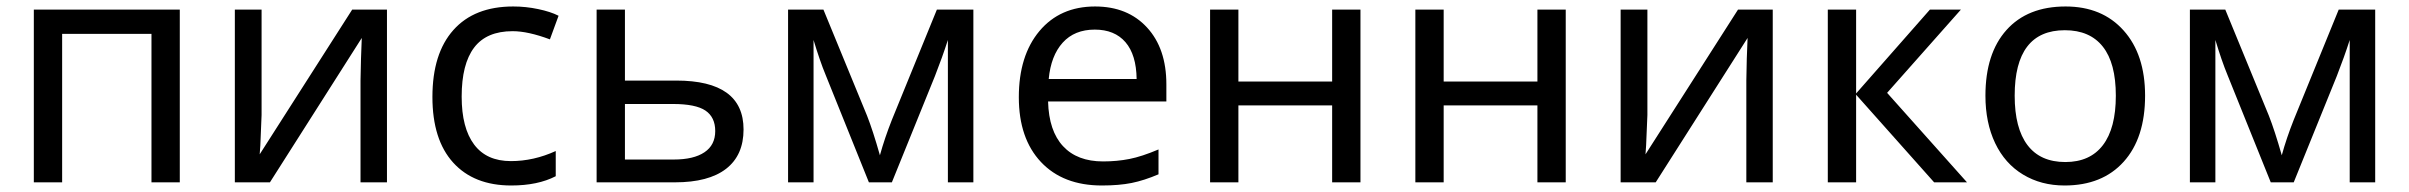

<svg xmlns="http://www.w3.org/2000/svg" viewBox="-20 -566 7479 596"><path d="M172.9 0H85V-536.1H538.1V0H450.2V-460.9H172.9Z M792 -536.1V-209L788.1 -114.3L786.1 -86.9L1073.2 -536.1H1181.2V0H1099.1V-315.9L1100.6 -383.8L1103 -448.2L817.9 0H709V-536.1Z M1566.9 9.8Q1451.2 9.8 1386.7 -61.3Q1322.3 -132.3 1322.3 -265.1Q1322.3 -399.9 1387.5 -472.9Q1452.6 -545.9 1573.2 -545.9Q1612.3 -545.9 1650.6 -537.8Q1689 -529.8 1713.9 -517.1L1687 -443.8Q1619.1 -469.2 1571.3 -469.2Q1490.2 -469.2 1451.7 -418.2Q1413.1 -367.2 1413.1 -266.1Q1413.1 -168.9 1451.7 -117.4Q1490.2 -65.9 1565.9 -65.9Q1636.7 -65.9 1705.1 -97.2V-19Q1649.4 9.8 1566.9 9.8Z M2200.2 -159.2Q2200.2 -202.1 2169.9 -222.7Q2139.6 -243.2 2068.8 -243.2H1919.9V-70.8H2071.3Q2133.3 -70.8 2166.7 -93.3Q2200.2 -115.7 2200.2 -159.2ZM1919.9 -315.9H2079.1Q2288.1 -315.9 2288.1 -164.1Q2288.1 -84 2233.9 -42Q2179.7 0 2075.2 0H1832V-536.1H1919.9Z M2711.4 -84Q2726.1 -137.2 2748.5 -193.8L2888.2 -536.1H3001.5V0H2922.4V-441.9Q2905.3 -388.7 2882.3 -330.1L2748.5 0H2677.2L2543.5 -332Q2533.7 -355.5 2524.2 -383.3Q2514.6 -411.1 2505.4 -441.9V0H2426.3V-536.1H2536.1L2671.4 -207Q2689.5 -161.1 2711.4 -84Z M3378.4 -474.1Q3315.4 -474.1 3278.8 -433.6Q3242.2 -393.1 3235.4 -320.8H3508.3Q3507.3 -396 3473.6 -435.1Q3439.9 -474.1 3378.4 -474.1ZM3400.4 9.8Q3279.8 9.8 3211.2 -63.2Q3142.6 -136.2 3142.6 -264.2Q3142.6 -393.1 3206.5 -469.5Q3270.5 -545.9 3379.4 -545.9Q3480.5 -545.9 3540.5 -480.7Q3600.6 -415.5 3600.6 -304.2V-251H3233.4Q3235.8 -159.7 3279.8 -112.3Q3323.7 -64.9 3404.3 -64.9Q3447.3 -64.9 3485.8 -72.5Q3524.4 -80.1 3576.2 -102.1V-24.9Q3531.7 -5.9 3492.7 2Q3453.6 9.8 3400.4 9.8Z M3824.2 -536.1V-313H4115.2V-536.1H4203.1V0H4115.2V-238.8H3824.2V0H3736.3V-536.1Z M4461.4 -536.1V-313H4752.4V-536.1H4840.3V0H4752.4V-238.8H4461.4V0H4373.5V-536.1Z M5093.8 -536.1V-209L5089.8 -114.3L5087.9 -86.9L5375 -536.1H5482.9V0H5400.9V-315.9L5402.3 -383.8L5404.8 -448.2L5119.6 0H5010.7V-536.1Z M5970.7 -536.1H6066.9L5837.9 -277.8L6085.9 0H5983.9L5741.7 -272V0H5653.8V-536.1H5741.7V-275.9Z M6233.9 -269Q6233.9 -168 6273.7 -115.5Q6313.5 -63 6391.1 -63Q6467.8 -63 6507.8 -115.5Q6547.9 -168 6547.9 -269Q6547.9 -370.1 6507.6 -421.1Q6467.3 -472.2 6389.6 -472.2Q6233.9 -472.2 6233.9 -269ZM6638.7 -269Q6638.7 -137.7 6572.3 -64Q6505.9 9.8 6388.7 9.8Q6315.9 9.8 6259.8 -24.2Q6203.6 -58.1 6173.3 -121.6Q6143.1 -185.1 6143.1 -269Q6143.1 -399.9 6208.5 -472.9Q6273.9 -545.9 6392.1 -545.9Q6505.4 -545.9 6572 -471.4Q6638.7 -397 6638.7 -269Z M7063 -84Q7077.6 -137.2 7100.1 -193.8L7239.7 -536.1H7353V0H7273.9V-441.9Q7256.8 -388.7 7233.9 -330.1L7100.1 0H7028.8L6895 -332Q6885.3 -355.5 6875.7 -383.3Q6866.2 -411.1 6856.9 -441.9V0H6777.8V-536.1H6887.7L7022.9 -207Q7041 -161.1 7063 -84Z"/></svg>

Font: NotoSans
Style: Regular
Weight: 400
Designer: Monotype Design team
Foundry: Monotype Imaging Inc.
Version: Version 1.04; ttfautohint (v1.4.1)